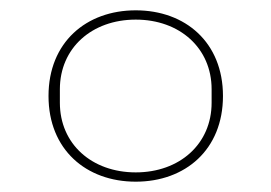

<svg xmlns="http://www.w3.org/2000/svg" viewBox="-20 -503 526 372"><path d="M243 -151C339 -151 412 -213 412 -317C412 -421 339 -483 243 -483C147 -483 74 -421 74 -317C74 -213 147 -151 243 -151ZM243 -169C158 -169 96 -224 96 -304V-330C96 -410 158 -465 243 -465C328 -465 390 -410 390 -330V-304C390 -224 328 -169 243 -169Z"/></svg>

Font: IBM Plex Devanagari Thin
Style: Regular
Weight: 100
Designer: Mike Abbink, Paul van der Laan, Pieter van Rosmalen, Erin McLaughlin
Foundry: Bold Monday
Version: Version 1.0